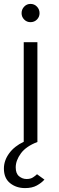

<svg xmlns="http://www.w3.org/2000/svg" viewBox="-30 -727 302 983"><path d="M126 -613.5Q107 -613.5 93.8 -627Q80.5 -640.5 80.5 -659.5Q80.5 -679 93.8 -693Q107 -707 126 -707Q146 -707 159.2 -693Q172.5 -679 172.5 -659.5Q172.5 -640.5 159.2 -627Q146 -613.5 126 -613.5ZM98.5 236Q53.5 236 21.8 210.8Q-10 185.5 -10 136Q-10 95 16.8 58.2Q43.5 21.5 91.5 -1V-511H161.5V0Q103.5 22 77 58.2Q50.5 94.5 50.5 130Q50.5 161.5 67.8 175.5Q85 189.5 106 189.5Q126 189.5 138.8 181.2Q151.5 173 159.5 165L197.5 192.5Q183 209 158.8 222.5Q134.5 236 98.5 236Z"/></svg>

Font: Overpass Light
Style: Regular
Weight: 300
Designer: Delve Withrington, Dave Bailey, Thomas Jockin
Foundry: Delve Fonts LLC
Version: Version 4.000; ttfautohint (v1.8.3)